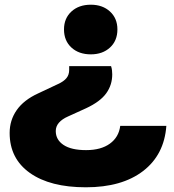

<svg xmlns="http://www.w3.org/2000/svg" viewBox="-20 -625 741 816"><path d="M457 -309Q457 -264 431.5 -228.5Q406 -193 346 -165L269 -130Q244 -119 230.5 -103.5Q217 -88 217 -68Q217 -31 250 -9Q283 13 346 13Q409 13 447 -14.5Q485 -42 491 -90H687Q678 33 588 102Q498 171 345 171Q193 171 107 110Q21 49 21 -60Q21 -114 51 -157Q81 -200 142 -228L227 -268Q251 -279 262.5 -293Q274 -307 274 -328V-344H452Q455 -335 456 -326Q457 -317 457 -309ZM366 -605Q416 -605 447.5 -576Q479 -547 479 -500Q479 -452 447.5 -423Q416 -394 366 -394Q315 -394 283.5 -423Q252 -452 252 -500Q252 -547 283.5 -576Q315 -605 366 -605Z"/></svg>

Font: Unbounded
Style: Bold
Weight: 700
Designer: Luke Prowse, Jean-Baptiste Morizot, Fátima Lázaro, Florian Runge
Foundry: NaN
Version: Version 1.700